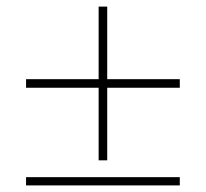

<svg xmlns="http://www.w3.org/2000/svg" viewBox="-20 -573 624 582"><path d="M279 -87V-553H305V-87ZM59 -333H525V-307H59ZM59 -36H525V-11H59Z"/></svg>

Font: Murecho Thin ExtraLight
Style: Regular
Weight: 250
Version: Version 1.010